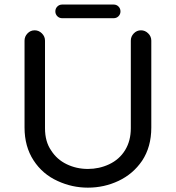

<svg xmlns="http://www.w3.org/2000/svg" viewBox="-20 -822 780 852"><path d="M236.3 -18.6Q168.9 -48.8 128.9 -110.4Q88.9 -171.9 88.9 -255.9V-641.6Q88.9 -660.2 102.1 -673.8Q115.2 -687.5 133.8 -687.5Q152.3 -687.5 166 -673.8Q179.7 -660.2 179.7 -641.6V-252.9Q179.7 -193.4 207 -154.3Q232.4 -114.3 275.9 -93.3Q319.3 -72.3 370.1 -72.3Q419.9 -72.3 463.9 -92.8Q509.8 -114.3 535.2 -155.8Q560.5 -197.3 560.5 -252.9V-641.6Q560.5 -660.2 573.7 -673.8Q586.9 -687.5 605.5 -687.5Q624 -687.5 637.7 -673.8Q651.4 -660.2 651.4 -641.6V-255.9Q651.4 -169.9 610.4 -108.4Q570.3 -49.8 506.3 -19.5Q442.4 10.7 370.1 10.7Q299.8 10.7 236.3 -18.6ZM255.9 -801.8H484.4Q497.1 -801.8 505.9 -793Q514.6 -784.2 514.6 -771.5Q514.6 -758.8 505.9 -750Q497.1 -741.2 484.4 -741.2H255.9Q243.2 -741.2 234.4 -750Q225.6 -758.8 225.6 -771.5Q225.6 -784.2 234.4 -793Q243.2 -801.8 255.9 -801.8Z"/></svg>

Font: jf-openhuninn-2.0
Style: Regular
Weight: 400
Designer: [Kosugi Maru]
Designed by MOTOYA      

[Varela Round]
Joe Prince (Latin component); Avraham Cornfeld (Hebrew component)
Foundry: justfont CO.,LTD.
Version: 2.0